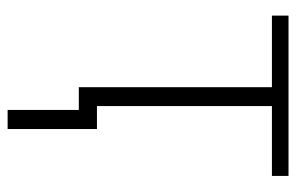

<svg xmlns="http://www.w3.org/2000/svg" viewBox="-152 -418 751 486"><g transform="rotate(90 223.0 -175.5)"><path d="M425.8 -488.8H249V-45.9H307.1V180.2H258.8V0H201.2V-488.8H20V-530.8H425.8Z"/></g></svg>

Font: JBL Sans
Style: Light
Weight: 300
Version: Version 1.10